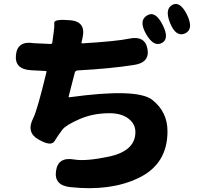

<svg xmlns="http://www.w3.org/2000/svg" viewBox="-20 -889 1040 987"><path d="M731 -714Q692 -783 735 -809Q778 -836 815 -763Q853 -690 812 -668Q770 -646 731 -714ZM931 -717Q885 -697 855 -769Q825 -842 866 -864Q906 -885 942 -812Q977 -738 931 -717ZM642 -690Q725 -708 738 -638Q751 -567 668 -555Q547 -536 379 -527Q367 -526 364 -514L333 -393Q332 -388 337 -389Q685 -437 763 -375.5Q841 -314 841 -214Q841 -44 690 27Q547 95 342 73Q257 64 268 -10Q278 -84 362 -69Q422 -59 540 -84Q676 -113 676 -210Q676 -251 642 -278Q605 -307 543 -307Q458 -307 388.5 -276.5Q319 -246 301 -223Q277 -191 260 -163Q242 -135 178 -172Q113 -208 151 -282Q172 -324 219 -519Q220 -524 215 -524L139 -528Q54 -533 62 -607Q70 -681 154 -667Q162 -666 240 -663Q248 -663 249 -671Q252 -690 257 -731Q260 -752 259 -772Q258 -792 341 -785Q424 -778 404 -693L399 -671Q398 -666 403 -666Q581 -677 642 -690Z"/></svg>

Font: Resource Han Rounded TW Heavy
Style: Regular
Weight: 900
Designer: Cyano Hao (round all glyphs); Ryoko NISHIZUKA 西塚涼子 (kana, bopomofo & ideographs); Paul D. Hunt (Latin, Greek & Cyrillic)
Foundry: Cyano Hao
Version: 0.990